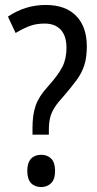

<svg xmlns="http://www.w3.org/2000/svg" viewBox="-20 -744 393 774"><path d="M111 -229Q111 -282 124 -319Q137 -356 173 -395Q215 -442 231.5 -474.5Q248 -507 248 -551Q248 -599 225 -624Q202 -649 160 -649Q125 -649 98 -638.5Q71 -628 43 -611L12 -677Q46 -700 84 -712Q122 -724 164 -724Q244 -724 287 -680Q330 -636 330 -557Q330 -513 320 -481.5Q310 -450 289 -421.5Q268 -393 238 -358Q213 -331 200 -310.5Q187 -290 182 -269Q177 -248 177 -220V-201H111ZM90 -55Q90 -88 105 -104Q120 -120 146 -120Q171 -120 186.5 -104.5Q202 -89 202 -55Q202 -21 186 -5.5Q170 10 146 10Q120 10 105 -6Q90 -22 90 -55Z"/></svg>

Font: Noto Sans Thai Cond
Style: Regular
Weight: 400
Width: 3
Designer: Monotype Design Team
Foundry: Monotype Imaging Inc.
Version: Version 2.002; ttfautohint (v1.8.4.7-5d5b)